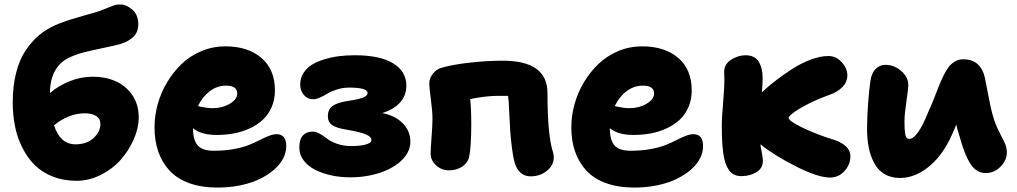

<svg xmlns="http://www.w3.org/2000/svg" viewBox="-20 -781 4562 861"><path d="M323.2 29.8Q264.2 29.8 215.8 10.5Q167.5 -8.8 134.8 -41.7Q102.1 -74.7 79.6 -119.9Q57.1 -165 47.1 -215.6Q37.1 -266.1 37.1 -321.8Q37.1 -394.5 52 -453.6Q66.9 -512.7 94.2 -553.7Q121.6 -594.7 154.5 -622.6Q187.5 -650.4 228 -668Q265.1 -685.1 334.2 -704.6Q403.3 -724.1 412.1 -727.1Q431.2 -732.9 453.9 -742.4Q476.6 -752 490.5 -756.6Q504.4 -761.2 516.1 -761.2Q546.4 -761.2 573.2 -738Q600.1 -714.8 600.1 -671.9Q600.1 -638.2 579.3 -616.9Q558.6 -595.7 518.1 -583Q491.2 -575.7 441.9 -565.7Q392.6 -555.7 355.2 -545.9Q317.9 -536.1 291 -522.9Q250 -504.4 227.1 -464.1Q204.1 -423.8 204.1 -363.8Q243.2 -397.5 293.2 -417.2Q343.3 -437 397 -437Q452.1 -437 497.8 -417.2Q543.5 -397.5 572.8 -355.2Q602.1 -313 602.1 -254.9Q602.1 -207 579.8 -156.2Q557.6 -105.5 521 -64.2Q484.4 -22.9 431.6 3.4Q378.9 29.8 323.2 29.8ZM360.8 -272.9Q288.6 -272.9 222.2 -219.2Q249.5 -133.8 318.8 -133.8Q368.7 -133.8 399.4 -161.9Q430.2 -189.9 430.2 -225.1Q430.2 -248.5 411.4 -260.7Q392.6 -272.9 360.8 -272.9Z M955.6 60.1Q883.3 60.1 828.6 40.3Q773.9 20.5 740.2 -16.1Q706.5 -52.7 689.7 -101.3Q672.9 -149.9 672.9 -210Q672.9 -261.2 687 -313Q701.2 -364.7 729 -411.4Q756.8 -458 794.4 -494.1Q832 -530.3 883.1 -551.8Q934.1 -573.2 990.7 -573.2Q1091.3 -573.2 1152.1 -521.5Q1212.9 -469.7 1212.9 -375Q1212.9 -334.5 1198.2 -300.8Q1183.6 -267.1 1158.9 -244.1Q1134.3 -221.2 1100.8 -205.6Q1067.4 -189.9 1030 -182.9Q992.7 -175.8 952.6 -175.8Q880.9 -175.8 845.7 -206.1Q845.7 -152.3 866.7 -128.7Q887.7 -105 938.5 -105Q987.3 -105 1028.6 -112.5Q1069.8 -120.1 1096.7 -131.1Q1123.5 -142.1 1145 -153.1Q1166.5 -164.1 1185.5 -171.6Q1204.6 -179.2 1220.7 -179.2Q1263.7 -179.2 1263.7 -125Q1263.7 -97.7 1250 -70.8Q1236.3 -43.9 1209.5 -20.5Q1182.6 2.9 1146 21Q1109.4 39.1 1060.1 49.6Q1010.7 60.1 955.6 60.1ZM993.7 -397Q953.6 -397 920.4 -371.8Q887.2 -346.7 867.7 -305.2Q869.1 -304.7 883.3 -301.8Q897.5 -298.8 908.9 -297.4Q920.4 -295.9 933.6 -295.9Q976.6 -295.9 1010.3 -315.7Q1043.9 -335.4 1043.9 -361.8Q1043.9 -397 993.7 -397Z M1550.3 14.2Q1507.8 14.2 1468 5.9Q1428.2 -2.4 1395.3 -18.6Q1362.3 -34.7 1342.3 -60.8Q1322.3 -86.9 1322.3 -119.1Q1322.3 -156.7 1338.6 -173.8Q1355 -190.9 1382.3 -190.9Q1397.5 -190.9 1415 -180.7Q1432.6 -170.4 1447.8 -158.4Q1462.9 -146.5 1491.7 -136.2Q1520.5 -126 1556.2 -126Q1595.7 -126 1620.6 -133.1Q1645.5 -140.1 1645.5 -152.8Q1645.5 -168.5 1618.9 -179Q1592.3 -189.5 1536.1 -199.2Q1490.2 -206.1 1470.2 -219.7Q1450.2 -233.4 1450.2 -259.8Q1450.2 -290 1470.7 -305.4Q1491.2 -320.8 1538.6 -328.1Q1585.4 -335 1606.9 -343Q1628.4 -351.1 1628.4 -363.8Q1628.4 -388.2 1546.4 -388.2Q1518.1 -388.2 1491.9 -380.1Q1465.8 -372.1 1449.7 -362.1Q1433.6 -352.1 1415.8 -344Q1397.9 -335.9 1385.3 -335.9Q1358.9 -335.9 1342.5 -355.2Q1326.2 -374.5 1326.2 -401.9Q1326.2 -430.7 1341.1 -453.9Q1356 -477.1 1379.9 -491.5Q1403.8 -505.9 1436.5 -515.6Q1469.2 -525.4 1502.4 -529.3Q1535.6 -533.2 1571.3 -533.2Q1685.1 -533.2 1743.7 -496.6Q1802.2 -460 1802.2 -397Q1802.2 -309.6 1694.3 -273.9Q1752.4 -262.7 1786.4 -227.8Q1820.3 -192.9 1820.3 -146Q1820.3 -102.1 1784.4 -65.2Q1748.5 -28.3 1686.3 -7.1Q1624 14.2 1550.3 14.2Z M2359.4 9.8Q2333 9.8 2314.5 -6.8Q2295.9 -23.4 2288.1 -50.8Q2280.8 -76.2 2275.4 -119.9Q2270 -163.6 2268.1 -193.4Q2266.1 -223.1 2263.7 -273.4Q2261.2 -323.7 2261.2 -325.2Q2258.8 -347.2 2258.3 -351.1H2210.4Q2161.1 -351.1 2088.4 -336.9Q2093.3 -293 2093.3 -227.1Q2093.3 -122.1 2084 -79.1Q2078.6 -51.8 2053.5 -34.4Q2028.3 -17.1 1993.2 -17.1Q1960 -17.1 1935.5 -39.6Q1911.1 -62 1911.1 -92.8Q1911.1 -111.3 1915.3 -167Q1919.4 -222.7 1919.4 -247.1Q1919.4 -281.2 1912.4 -333Q1905.3 -384.8 1905.3 -410.2Q1905.3 -430.2 1921.1 -450.4Q1937 -470.7 1960.4 -477.1Q2007.8 -491.2 2085.7 -500Q2163.6 -508.8 2234.4 -508.8Q2435.1 -508.8 2435.1 -363.8Q2435.1 -177.2 2459 -101.1Q2463.4 -89.4 2463.4 -76.2Q2463.4 -40 2432.6 -15.1Q2401.9 9.8 2359.4 9.8Z M2824.7 60.1Q2752.4 60.1 2697.8 40.3Q2643.1 20.5 2609.4 -16.1Q2575.7 -52.7 2558.8 -101.3Q2542 -149.9 2542 -210Q2542 -261.2 2556.2 -313Q2570.3 -364.7 2598.1 -411.4Q2626 -458 2663.6 -494.1Q2701.2 -530.3 2752.2 -551.8Q2803.2 -573.2 2859.9 -573.2Q2960.4 -573.2 3021.2 -521.5Q3082 -469.7 3082 -375Q3082 -334.5 3067.4 -300.8Q3052.7 -267.1 3028.1 -244.1Q3003.4 -221.2 2970 -205.6Q2936.5 -189.9 2899.2 -182.9Q2861.8 -175.8 2821.8 -175.8Q2750 -175.8 2714.8 -206.1Q2714.8 -152.3 2735.8 -128.7Q2756.8 -105 2807.6 -105Q2856.4 -105 2897.7 -112.5Q2939 -120.1 2965.8 -131.1Q2992.7 -142.1 3014.2 -153.1Q3035.6 -164.1 3054.7 -171.6Q3073.7 -179.2 3089.8 -179.2Q3132.8 -179.2 3132.8 -125Q3132.8 -97.7 3119.1 -70.8Q3105.5 -43.9 3078.6 -20.5Q3051.8 2.9 3015.1 21Q2978.5 39.1 2929.2 49.6Q2879.9 60.1 2824.7 60.1ZM2862.8 -397Q2822.8 -397 2789.6 -371.8Q2756.3 -346.7 2736.8 -305.2Q2738.3 -304.7 2752.4 -301.8Q2766.6 -298.8 2778.1 -297.4Q2789.6 -295.9 2802.7 -295.9Q2845.7 -295.9 2879.4 -315.7Q2913.1 -335.4 2913.1 -361.8Q2913.1 -397 2862.8 -397Z M3304.7 8.8Q3286.1 8.8 3272 2Q3257.8 -4.9 3248 -19.5Q3238.3 -34.2 3232.2 -52.7Q3226.1 -71.3 3222.7 -99.4Q3219.2 -127.4 3218 -156.5Q3216.8 -185.5 3216.8 -225.1Q3216.8 -249 3222.7 -320.3Q3228.5 -391.6 3228.5 -420.9Q3228.5 -426.3 3228 -439.5Q3227.5 -452.6 3227.5 -459Q3227.5 -493.2 3258.5 -513.2Q3289.6 -533.2 3323.7 -533.2Q3363.8 -533.2 3381.8 -505.1Q3399.9 -477.1 3399.9 -430.2Q3399.9 -403.8 3396.5 -367.2Q3424.8 -393.6 3457.5 -418.9Q3490.2 -444.3 3531.2 -470.9Q3572.3 -497.6 3615.5 -513.7Q3658.7 -529.8 3694.8 -529.8Q3729.5 -529.8 3754.6 -502Q3779.8 -474.1 3779.8 -442.9Q3779.8 -413.6 3757.8 -390.9Q3735.8 -368.2 3700.7 -356Q3648.4 -337.4 3604.2 -314.9Q3560.1 -292.5 3538.3 -275.9Q3516.6 -259.3 3516.6 -252Q3516.6 -238.8 3579.3 -208.3Q3642.1 -177.7 3723.6 -152.8Q3754.4 -142.6 3773.9 -124.3Q3793.5 -106 3793.5 -80.1Q3793.5 -43.5 3767.3 -14.2Q3741.2 15.1 3701.7 15.1Q3648.4 15.1 3551.5 -33.7Q3454.6 -82.5 3389.6 -133.8Q3391.6 -121.6 3394.5 -105.7Q3397.5 -89.8 3399.2 -79.1Q3400.9 -68.4 3400.9 -59.1Q3400.9 -26.4 3372.1 -8.8Q3343.3 8.8 3304.7 8.8Z M4016.1 17.1Q3975.6 17.1 3946 -0.7Q3916.5 -18.6 3899.9 -50.3Q3883.3 -82 3875.7 -119.6Q3868.2 -157.2 3868.2 -202.1Q3868.2 -254.9 3873 -319.3Q3877.9 -383.8 3883.3 -418Q3888.2 -453.6 3906.7 -471.9Q3925.3 -490.2 3950.2 -490.2Q3990.2 -490.2 4021.7 -462.6Q4053.2 -435.1 4053.2 -398.9Q4053.2 -384.3 4044.7 -326.9Q4036.1 -269.5 4036.1 -237.8Q4036.1 -236.3 4036.1 -233.4Q4036.1 -215.3 4036.6 -205.8Q4037.1 -196.3 4038.8 -183.3Q4040.5 -170.4 4045.2 -164.3Q4049.8 -158.2 4057.1 -158.2Q4094.7 -158.2 4143.1 -279.8Q4154.3 -303.2 4167.2 -336.2Q4180.2 -369.1 4189 -391.8Q4197.8 -414.6 4210 -439.7Q4222.2 -464.8 4233.6 -480Q4245.1 -495.1 4262 -505.1Q4278.8 -515.1 4298.3 -515.1Q4341.8 -515.1 4365.7 -491.7Q4389.6 -468.3 4397 -430.2Q4399.9 -416.5 4407.5 -376.2Q4415 -335.9 4421.9 -304.4Q4428.7 -272.9 4434.1 -256.8Q4443.4 -223.6 4459.2 -192.9Q4475.1 -162.1 4485.1 -140.9Q4495.1 -119.6 4495.1 -98.1Q4495.1 -62 4466.6 -33.4Q4438 -4.9 4400.4 -4.9Q4377.9 -4.9 4360.4 -16.4Q4342.8 -27.8 4328.9 -51Q4314.9 -74.2 4304.7 -101.6Q4294.4 -128.9 4283.2 -168.9Q4272.9 -200.2 4268.1 -222.2Q4267.1 -219.2 4264.6 -213.6Q4262.2 -208 4261.2 -205.1Q4217.3 -95.2 4151.9 -39.1Q4086.4 17.1 4016.1 17.1Z"/></svg>

Font: Shantell Sans Irregular
Style: Regular
Weight: 800
Designer: Stephen Nixon, Anya Danilova, Shantell Martin
Foundry: Arrow Type
Version: Version 1.006;[9816181b4]